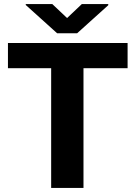

<svg xmlns="http://www.w3.org/2000/svg" viewBox="-20 -922 665 942"><path d="M606 -710.9V-587.4H389.6V0H231V-587.4H19V-710.9ZM236.8 -901.9 309.1 -833.5 381.3 -901.9H511.2V-896.5L358.4 -758.8H260.3L106.4 -897.5V-901.9Z"/></svg>

Font: Vazirmatn RD FD ExtraBold
Style: Regular
Weight: 800
Designer: Saber Rastikerdar
Foundry: Saber Rastikerdar
Version: Version 33.003